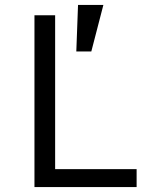

<svg xmlns="http://www.w3.org/2000/svg" viewBox="-20 -760 640 780"><path d="M351 -551H290L297 -740H400ZM120 0V-698H204V-73H535V0Z"/></svg>

Font: PlemolJP35 Console
Style: Regular
Weight: 400
Version: v2.0.3; ttfautohint (v1.8.4.7-5d5b-dirty) -l 6 -r 45 -G 200 